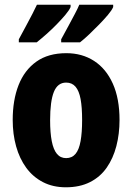

<svg xmlns="http://www.w3.org/2000/svg" viewBox="-20 -786 562 816"><path d="M488 -276Q488 -217 474.5 -165Q461 -113 433.5 -73.5Q406 -34 362.5 -12Q319 10 260 10Q205 10 162.5 -12Q120 -34 91.5 -73Q63 -112 48.5 -164Q34 -216 34 -276Q34 -361 59 -424.5Q84 -488 134.5 -524Q185 -560 262 -560Q329 -560 380 -527Q431 -494 459.5 -430.5Q488 -367 488 -276ZM193 -275Q193 -222 200 -186Q207 -150 222 -132Q237 -114 261 -114Q286 -114 301 -132Q316 -150 322.5 -186.5Q329 -223 329 -276Q329 -330 322.5 -365Q316 -400 301 -417.5Q286 -435 261 -435Q225 -435 209 -395.5Q193 -356 193 -275ZM461 -756Q455 -742 438.5 -722.5Q422 -703 401 -681.5Q380 -660 359 -640Q338 -620 320 -606H240V-619Q256 -648 271 -676Q286 -704 298.5 -727.5Q311 -751 317 -766H461ZM280 -756Q274 -742 257.5 -722.5Q241 -703 220.5 -682Q200 -661 178 -641.5Q156 -622 136 -606H60V-619Q76 -649 91 -676.5Q106 -704 118 -727.5Q130 -751 137 -766H280Z"/></svg>

Font: Noto Sans Display Condensed ExtraBold
Style: Regular
Weight: 800
Width: 3
Designer: Monotype Design Team
Foundry: Monotype Imaging Inc.
Version: Version 2.003